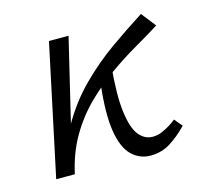

<svg xmlns="http://www.w3.org/2000/svg" viewBox="-71 -502 633 587"><g transform="rotate(-15 245.0 -208.0)"><path d="M74 0Q89 -85 125.5 -149Q162 -213 211 -262Q260 -311 314.5 -349.5Q369 -388 421 -421L457 -375Q422 -353 379.5 -328.5Q337 -304 293.5 -273Q250 -242 210.5 -203Q171 -164 142 -114Q113 -64 99 0ZM40 0 128 -414H190L91 0ZM338 5Q304 5 279 -19Q254 -43 245 -98.5Q236 -154 247 -248L293 -294Q284 -200 291 -146.5Q298 -93 316 -71Q334 -49 359 -49Q374 -49 388.5 -55Q403 -61 415.5 -69Q428 -77 435 -83L456 -58Q429 -30 401 -12.5Q373 5 338 5Z"/></g></svg>

Font: Ysabeau Office
Style: Italic
Weight: 400
Italic angle: -12°
Designer: Christian Thalmann (Catharsis Fonts)
Version: Version 2.001;gftools[0.9.30]; featfreeze: tnum,lnum,ss02